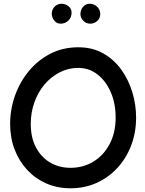

<svg xmlns="http://www.w3.org/2000/svg" viewBox="-20 -968 785 1036"><path d="M360.4 47.9Q289.6 47.9 230.2 22Q170.9 -3.9 127 -51Q83 -98.1 58.8 -161.4Q34.7 -224.6 34.7 -299.3Q34.7 -378.4 61 -452.4Q87.4 -526.4 136.2 -585.2Q185.1 -644 252.4 -678.5Q319.8 -712.9 402.3 -712.9Q478.5 -712.9 536.6 -680.2Q594.7 -647.5 634.3 -592.5Q673.8 -537.6 694.1 -470.2Q714.4 -402.8 714.4 -334Q714.4 -253.4 688 -183.8Q661.6 -114.3 613.8 -62.3Q565.9 -10.3 501.5 18.8Q437 47.9 360.4 47.9ZM360.4 -62.5Q429.2 -62.5 484.4 -96.2Q539.6 -129.9 571.8 -191.2Q604 -252.4 604 -334Q604 -410.2 577.6 -470.7Q551.3 -531.2 505.9 -566.4Q460.4 -601.6 402.3 -601.6Q349.1 -601.6 302.5 -577.9Q255.9 -554.2 220.7 -512.7Q185.5 -471.2 165.8 -416.5Q146 -361.8 146 -299.3Q146 -226.1 173.8 -173.1Q201.7 -120.1 250 -91.3Q298.3 -62.5 360.4 -62.5ZM521 -892.1Q521 -868.7 504.4 -854.5Q487.8 -840.3 467.3 -840.3Q444.3 -840.3 429.2 -856.4Q414.1 -872.6 414.1 -891.6Q414.1 -915 428.2 -931.4Q442.4 -947.8 463.4 -947.8Q487.8 -947.8 504.4 -931.4Q521 -915 521 -892.1ZM366.2 -899.4Q366.2 -874 349.1 -857.2Q332 -840.3 307.1 -840.3Q285.2 -840.3 272.2 -857.7Q259.3 -875 259.3 -894Q259.3 -916 274.7 -931.9Q290 -947.8 312.5 -947.8Q332.5 -947.8 349.4 -934.6Q366.2 -921.4 366.2 -899.4Z"/></svg>

Font: Mikhak-DS2-FD SemiBold
Style: Regular
Weight: 600
Designer: Amin Abedi
Version: Version 3.2